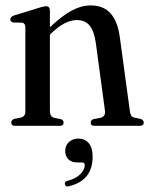

<svg xmlns="http://www.w3.org/2000/svg" viewBox="-20 -464 550 708"><path d="M164 -425V-363.5Q209.5 -406.5 244.8 -425.2Q280 -444 314 -444Q362.5 -444 388.5 -413.8Q414.5 -383.5 422 -326L458.5 -57Q460 -44.5 463.5 -38.2Q467 -32 477 -30L499 -25.5Q510 -21 510 -12Q510 0 495.5 0H328Q314.5 0 314.5 -12Q314.5 -21 324.5 -24.5L350 -29.5Q370 -34 367 -56L333.5 -304.5Q327.5 -348 311 -369Q294.5 -390 263 -390Q220.5 -390 171 -343L164 -336V-55Q164 -33.5 180 -29.5L205 -24.5Q214.5 -21 214.5 -12Q214.5 0 201 0H35.5Q21.5 0 21.5 -12Q21.5 -21 32 -25.5L57.5 -30.5Q73.5 -34 73.5 -54.5V-363Q73.5 -378 62 -380.5L28.5 -381Q18 -384 18 -392.5Q18 -402 32 -407L124.5 -435.5Q141 -441 149.5 -441Q164 -441 164 -425ZM266 135Q243 135 231.8 123Q220.5 111 220.5 93Q220.5 72.5 234.2 59.8Q248 47 269 47Q292.5 47 307 63.5Q321.5 80 321.5 114Q321.5 201.5 235 222.5Q222 226.5 219.5 216Q217 206 228.5 203Q260 195 276.2 178.2Q292.5 161.5 292.5 145.5Q292.5 135 282.5 135Z"/></svg>

Font: Fraunces 144pt Soft
Style: Regular
Weight: 400
Version: Version 1.000;[0bf87f6ff]